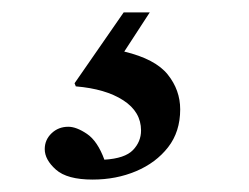

<svg xmlns="http://www.w3.org/2000/svg" viewBox="-20 -30 400 309"><path d="M179 -10H221L180 53Q230 65 250 90Q270 115 270 146Q270 182 250.5 207Q231 232 199 245.5Q167 259 129 259Q88 259 70 243Q52 227 52 210Q52 195 63 184.5Q74 174 90 174Q103 174 120 185.5Q137 197 148 227Q181 225 194 211.5Q207 198 207 180Q207 150 178.5 131.5Q150 113 102 109L100 104Z"/></svg>

Font: Tiro Devanagari Marathi
Style: Regular
Weight: 400
Designer: Devanagari: John Hudson & Fiona Ross. Latin: John Hudson.
Foundry: Tiro Typeworks Ltd.
Version: Version 1.52